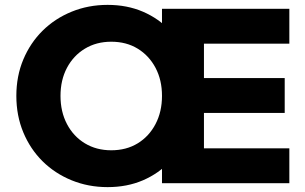

<svg xmlns="http://www.w3.org/2000/svg" viewBox="-20 -751 1251 787"><path d="M421 16Q342 16 273.5 -12Q205 -40 154.5 -90Q104 -140 75.5 -208.5Q47 -277 47 -358Q47 -439 75.5 -507Q104 -575 154.5 -625Q205 -675 273.5 -703Q342 -731 421 -731Q501 -731 566 -703Q631 -675 677.5 -625Q724 -575 749.5 -507Q775 -439 775 -358Q775 -277 749.5 -208.5Q724 -140 677.5 -90Q631 -40 566 -12Q501 16 421 16ZM436 -135Q498 -135 544.5 -163.5Q591 -192 617.5 -242.5Q644 -293 644 -358Q644 -423 617.5 -473Q591 -523 544.5 -551.5Q498 -580 436 -580Q375 -580 328 -551.5Q281 -523 254.5 -473Q228 -423 228 -358Q228 -293 254.5 -242.5Q281 -192 328 -163.5Q375 -135 436 -135ZM1166 0H644V-715H1166V-572H816V-143H1166ZM1147 -288H806V-431H1147Z"/></svg>

Font: Wix Madefor Display ExtraBold
Style: Regular
Weight: 800
Designer: Dalton Maag Ltd
Foundry: Dalton Maag Ltd
Version: Version 3.100